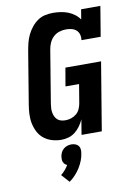

<svg xmlns="http://www.w3.org/2000/svg" viewBox="-106 -811 812 1140"><g transform="rotate(-10 300.0 -240.5)"><path d="M214 8Q185 8 157.5 -0.5Q130 -9 109 -26Q88 -43 75.5 -67.5Q63 -92 57.5 -119.5Q52 -147 53.5 -176Q55 -205 60 -234L112 -549Q116 -572 122 -595.5Q128 -619 139 -641.5Q150 -664 166 -684Q182 -704 203 -718.5Q224 -733 248 -738Q272 -743 296 -743Q319 -743 342 -739.5Q365 -736 385.5 -728Q406 -720 424 -706.5Q442 -693 454 -675L464 -735H580L550 -554H434Q437 -571 432.5 -587.5Q428 -604 416 -614.5Q404 -625 387.5 -629Q371 -633 354 -633Q334 -633 313.5 -626.5Q293 -620 277.5 -605Q262 -590 253.5 -570.5Q245 -551 242 -531L190 -216Q188 -203 187 -189.5Q186 -176 188 -163Q190 -150 195.5 -138Q201 -126 210 -117.5Q219 -109 232 -105.5Q245 -102 258 -102Q276 -102 293 -107.5Q310 -113 324 -124.5Q338 -136 345.5 -152.5Q353 -169 356 -186L375 -300H293L312 -410H527L459 0H337L352 -91Q343 -71 329.5 -52Q316 -33 297.5 -18.5Q279 -4 257 2Q235 8 214 8ZM219 262 176 214Q190 203 201.5 189.5Q213 176 222 161Q222 161 222 161Q222 161 222 161Q214 158 208.5 152.5Q203 147 199.5 139.5Q196 132 196 123Q196 114 197 105Q199 93 204.5 81.5Q210 70 220 61.5Q230 53 242.5 49Q255 45 267 45Q279 45 290.5 49Q302 53 309 61.5Q316 70 317.5 81.5Q319 93 317 105Q314 128 305.5 150Q297 172 284.5 192Q272 212 255.5 230Q239 248 219 262Z"/></g></svg>

Font: Iosevka Slab XBdExObl
Style: Regular
Weight: 800
Width: 7
Italic angle: -9°
Monospace: yes
Designer: Belleve Invis
Foundry: Belleve Invis
Version: Version 11.1.0; ttfautohint (v1.8.3)